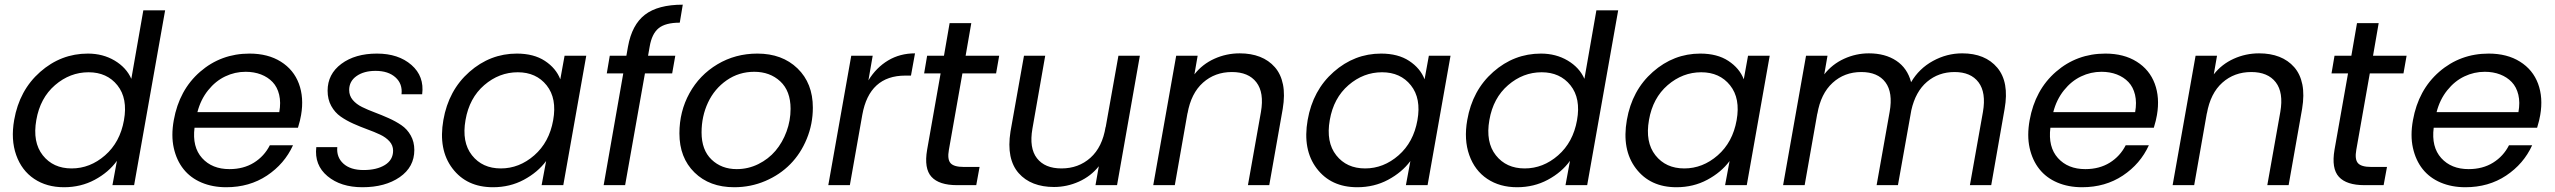

<svg xmlns="http://www.w3.org/2000/svg" viewBox="-20 -784 10817 813"><path d="M40 -275.9Q62 -401.9 150.1 -479.5Q238.3 -557.1 352.1 -557.1Q415.5 -557.1 465.3 -527.6Q515.1 -498 536.1 -450.2L586.9 -740.2H679.2L547.9 0H456.1L475.1 -103Q439.9 -54.2 381.1 -22.7Q322.3 8.8 251 8.8Q177.7 8.8 124.8 -26.6Q71.8 -62 48.6 -127.4Q25.4 -192.9 40 -275.9ZM504.9 -274.9Q521.5 -367.2 477.3 -422.6Q433.1 -478 355 -478Q276.4 -478 213.1 -423.6Q149.9 -369.1 133.8 -275.9Q117.2 -182.1 161.1 -126.5Q205.1 -70.8 283.2 -70.8Q361.3 -70.8 424.8 -126.2Q488.3 -181.6 504.9 -274.9Z M1020 -480Q974.6 -480 933.6 -460.4Q892.6 -440.9 861.1 -401.6Q829.6 -362.3 815.9 -309.1H1162.6Q1169.9 -350.1 1162.1 -382.8Q1154.3 -415.5 1134.3 -436.5Q1114.3 -457.5 1085 -468.8Q1055.7 -480 1020 -480ZM1220.7 -168.9Q1184.6 -89.8 1110.4 -40.5Q1036.1 8.8 938 8.8Q879.9 8.8 833.3 -11Q786.6 -30.8 757.1 -67.9Q727.5 -105 715.8 -157.5Q704.1 -210 715.8 -274.9Q738.8 -403.3 827.4 -480.2Q916 -557.1 1036.6 -557.1Q1114.7 -557.1 1169.2 -522.9Q1223.6 -488.8 1245.6 -429.7Q1267.6 -370.6 1254.9 -296.9Q1251.5 -275.4 1241.7 -243.2H803.7Q793.5 -161.6 835.7 -114.7Q877.9 -67.9 951.7 -67.9Q1011.2 -67.9 1055.2 -95.2Q1099.1 -122.6 1122.6 -168.9Z M1734.4 -148.9Q1734.4 -76.7 1672.6 -33.9Q1610.8 8.8 1514.6 8.8Q1422.9 8.8 1366.7 -38.1Q1310.5 -85 1319.3 -161.1H1408.2Q1404.3 -118.2 1434.1 -91.1Q1463.9 -64 1519.5 -64Q1575.2 -64 1609.9 -85.4Q1644.5 -106.9 1644.5 -146Q1644.5 -168.5 1629.2 -185.5Q1613.8 -202.6 1589.4 -214.1Q1564.9 -225.6 1535.4 -236.3Q1505.9 -247.1 1476.3 -260.3Q1446.8 -273.4 1422.4 -290.5Q1397.9 -307.6 1382.6 -335.4Q1367.2 -363.3 1367.2 -399.9Q1367.2 -470.2 1425.5 -513.7Q1483.9 -557.1 1576.2 -557.1Q1667 -557.1 1722.2 -509Q1777.3 -460.9 1767.6 -384.8H1680.2Q1685.1 -429.2 1654.5 -456.5Q1624 -483.9 1570.3 -483.9Q1521 -483.9 1489.7 -461.9Q1458.5 -439.9 1458.5 -402.8Q1458.5 -378.9 1473.6 -360.8Q1488.8 -342.8 1513.2 -330.8Q1537.6 -318.8 1566.9 -307.9Q1596.2 -296.9 1625.7 -283.7Q1655.3 -270.5 1679.7 -253.9Q1704.1 -237.3 1719.2 -210.4Q1734.4 -183.6 1734.4 -148.9Z M1857.4 -275.9Q1879.4 -401.9 1967.5 -479.5Q2055.7 -557.1 2168.5 -557.1Q2240.2 -557.1 2287.4 -526.1Q2334.5 -495.1 2352.5 -448.2L2370.6 -547.9H2462.4L2365.2 0H2273.4L2292.5 -102.1Q2256.8 -54.2 2198 -22.7Q2139.2 8.8 2067.4 8.8Q1956.1 8.8 1895.8 -70.8Q1835.4 -150.4 1857.4 -275.9ZM2322.3 -274.9Q2338.9 -367.2 2294.7 -422.6Q2250.5 -478 2172.4 -478Q2093.8 -478 2030.5 -423.6Q1967.3 -369.1 1951.2 -275.9Q1934.6 -182.1 1978.5 -126.5Q2022.5 -70.8 2100.6 -70.8Q2178.7 -70.8 2242.2 -126.2Q2305.7 -181.6 2322.3 -274.9Z M2536.1 0 2619.1 -473.1H2549.3L2562 -547.9H2632.3L2639.2 -586.9Q2655.8 -679.2 2710.9 -721.7Q2766.1 -764.2 2871.1 -764.2L2858.4 -688Q2797.9 -688 2769 -664.6Q2740.2 -641.1 2731 -586.9L2724.1 -547.9H2839.4L2826.2 -473.1H2710.9L2627 0Z M3421.9 -328.1Q3421.9 -258.8 3396.2 -196.3Q3370.6 -133.8 3326.4 -88.9Q3282.2 -43.9 3220.5 -17.6Q3158.7 8.8 3088.9 8.8Q2984.4 8.8 2920.7 -53.7Q2856.9 -116.2 2856.9 -219.2Q2856.9 -312 2899.4 -389.2Q2941.9 -466.3 3017.8 -511.7Q3093.8 -557.1 3187 -557.1Q3292 -557.1 3356.9 -494.4Q3421.9 -431.6 3421.9 -328.1ZM2950.7 -223.1Q2950.7 -148.9 2992.9 -108.4Q3035.2 -67.9 3099.6 -67.9Q3147.9 -67.9 3190.9 -89.1Q3233.9 -110.4 3263.7 -145.5Q3293.5 -180.7 3310.5 -227.1Q3327.6 -273.4 3327.6 -323.2Q3327.6 -398.9 3283.9 -439.5Q3240.2 -480 3173.8 -480Q3108.9 -480 3057.1 -444.1Q3005.4 -408.2 2978 -349.9Q2950.7 -291.5 2950.7 -223.1Z M3631.3 -297.9 3578.6 0H3487.3L3584.5 -547.9H3675.3L3657.2 -443.8Q3690.4 -498 3740.7 -528.1Q3791 -558.1 3854.5 -558.1L3837.4 -463.9H3813.5Q3661.1 -463.9 3631.3 -297.9Z M3905.8 -149.9 3962.9 -473.1H3893.1L3905.8 -547.9H3977.1L4001 -686H4092.8L4068.8 -547.9H4210.9L4197.8 -473.1H4055.2L3998 -149.9Q3990.7 -109.4 4004.9 -93.3Q4019 -77.1 4061 -77.1H4127.9L4113.8 0H4032.2Q3956.5 0 3924.3 -35.2Q3892.1 -70.3 3905.8 -149.9Z M4806.6 -547.9 4710 0H4618.7L4632.8 -80.1Q4599.6 -38.1 4548.8 -15.1Q4498 7.8 4442.9 7.8Q4395 7.8 4357.2 -6.8Q4319.3 -21.5 4293.5 -50.8Q4267.6 -80.1 4258.5 -124Q4249.5 -168 4258.8 -227.1L4315.9 -547.9H4405.8L4351.6 -238.8Q4337.4 -157.2 4370.8 -114Q4404.3 -70.8 4474.6 -70.8Q4546.9 -70.8 4597.4 -116Q4647.9 -161.1 4661.6 -247.1V-244.1L4715.8 -547.9Z M5264.2 0 5319.3 -310.1Q5333.5 -392.1 5300 -435.5Q5266.6 -479 5196.3 -479Q5124.5 -479 5074 -434.1Q5023.4 -389.2 5008.3 -303.2V-305.2L4954.6 0H4863.3L4960.4 -547.9H5051.3L5037.6 -469.2Q5071.3 -512.2 5122.1 -535.2Q5172.9 -558.1 5229.5 -558.1Q5277.3 -558.1 5314.9 -543.5Q5352.5 -528.8 5378.2 -499.5Q5403.8 -470.2 5412.6 -426.3Q5421.4 -382.3 5411.6 -323.2L5354.5 0Z M5517.1 -275.9Q5539.1 -401.9 5627.2 -479.5Q5715.3 -557.1 5828.1 -557.1Q5899.9 -557.1 5947 -526.1Q5994.1 -495.1 6012.2 -448.2L6030.3 -547.9H6122.1L6024.9 0H5933.1L5952.1 -102.1Q5916.5 -54.2 5857.7 -22.7Q5798.8 8.8 5727.1 8.8Q5615.7 8.8 5555.4 -70.8Q5495.1 -150.4 5517.1 -275.9ZM5981.9 -274.9Q5998.5 -367.2 5954.3 -422.6Q5910.2 -478 5832 -478Q5753.4 -478 5690.2 -423.6Q5627 -369.1 5610.8 -275.9Q5594.2 -182.1 5638.2 -126.5Q5682.1 -70.8 5760.3 -70.8Q5838.4 -70.8 5901.9 -126.2Q5965.3 -181.6 5981.9 -274.9Z M6192.9 -275.9Q6214.8 -401.9 6303 -479.5Q6391.1 -557.1 6504.9 -557.1Q6568.4 -557.1 6618.2 -527.6Q6668 -498 6689 -450.2L6739.7 -740.2H6832L6700.7 0H6608.9L6627.9 -103Q6592.8 -54.2 6533.9 -22.7Q6475.1 8.8 6403.8 8.8Q6330.6 8.8 6277.6 -26.6Q6224.6 -62 6201.4 -127.4Q6178.2 -192.9 6192.9 -275.9ZM6657.7 -274.9Q6674.3 -367.2 6630.1 -422.6Q6585.9 -478 6507.8 -478Q6429.2 -478 6366 -423.6Q6302.7 -369.1 6286.6 -275.9Q6270 -182.1 6314 -126.5Q6357.9 -70.8 6436 -70.8Q6514.2 -70.8 6577.6 -126.2Q6641.1 -181.6 6657.7 -274.9Z M6868.7 -275.9Q6890.6 -401.9 6978.8 -479.5Q7066.9 -557.1 7179.7 -557.1Q7251.5 -557.1 7298.6 -526.1Q7345.7 -495.1 7363.8 -448.2L7381.8 -547.9H7473.6L7376.5 0H7284.7L7303.7 -102.1Q7268.1 -54.2 7209.2 -22.7Q7150.4 8.8 7078.6 8.8Q6967.3 8.8 6907 -70.8Q6846.7 -150.4 6868.7 -275.9ZM7333.5 -274.9Q7350.1 -367.2 7305.9 -422.6Q7261.7 -478 7183.6 -478Q7105 -478 7041.7 -423.6Q6978.5 -369.1 6962.4 -275.9Q6945.8 -182.1 6989.7 -126.5Q7033.7 -70.8 7111.8 -70.8Q7189.9 -70.8 7253.4 -126.2Q7316.9 -181.6 7333.5 -274.9Z M8321.3 0 8376.5 -310.1Q8390.6 -392.1 8357.9 -435.5Q8325.2 -479 8256.3 -479Q8188.5 -479 8139.6 -437.5Q8090.8 -396 8073.2 -316.9L8016.6 0H7926.3L7981.4 -310.1Q7996.1 -392.1 7963.6 -435.5Q7931.2 -479 7861.3 -479Q7790 -479 7740 -433.3Q7689.9 -387.7 7675.3 -301.8V-304.2L7621.6 0H7530.3L7627.4 -547.9H7718.3L7704.6 -469.2Q7738.3 -512.2 7788.6 -535.2Q7838.9 -558.1 7893.6 -558.1Q7962.4 -558.1 8009.5 -526.9Q8056.6 -495.6 8072.3 -436Q8106 -493.7 8164.8 -525.9Q8223.6 -558.1 8288.6 -558.1Q8386.2 -558.1 8437.3 -497.3Q8488.3 -436.5 8468.3 -323.2L8411.6 0Z M8878.4 -480Q8833 -480 8792 -460.4Q8751 -440.9 8719.5 -401.6Q8688 -362.3 8674.3 -309.1H9021Q9028.3 -350.1 9020.5 -382.8Q9012.7 -415.5 8992.7 -436.5Q8972.7 -457.5 8943.4 -468.8Q8914.1 -480 8878.4 -480ZM9079.1 -168.9Q9043 -89.8 8968.8 -40.5Q8894.5 8.8 8796.4 8.8Q8738.3 8.8 8691.7 -11Q8645 -30.8 8615.5 -67.9Q8585.9 -105 8574.2 -157.5Q8562.5 -210 8574.2 -274.9Q8597.2 -403.3 8685.8 -480.2Q8774.4 -557.1 8895 -557.1Q8973.1 -557.1 9027.6 -522.9Q9082 -488.8 9104 -429.7Q9126 -370.6 9113.3 -296.9Q9109.9 -275.4 9100.1 -243.2H8662.1Q8651.9 -161.6 8694.1 -114.7Q8736.3 -67.9 8810.1 -67.9Q8869.6 -67.9 8913.6 -95.2Q8957.5 -122.6 8981 -168.9Z M9580.6 0 9635.7 -310.1Q9649.9 -392.1 9616.5 -435.5Q9583 -479 9512.7 -479Q9440.9 -479 9390.4 -434.1Q9339.8 -389.2 9324.7 -303.2V-305.2L9271 0H9179.7L9276.9 -547.9H9367.7L9354 -469.2Q9387.7 -512.2 9438.5 -535.2Q9489.3 -558.1 9545.9 -558.1Q9593.8 -558.1 9631.3 -543.5Q9668.9 -528.8 9694.6 -499.5Q9720.2 -470.2 9729 -426.3Q9737.8 -382.3 9728 -323.2L9670.9 0Z M9865.2 -149.9 9922.4 -473.1H9852.5L9865.2 -547.9H9936.5L9960.4 -686H10052.2L10028.3 -547.9H10170.4L10157.2 -473.1H10014.6L9957.5 -149.9Q9950.2 -109.4 9964.4 -93.3Q9978.5 -77.1 10020.5 -77.1H10087.4L10073.2 0H9991.7Q9916 0 9883.8 -35.2Q9851.6 -70.3 9865.2 -149.9Z M10501.5 -480Q10456.1 -480 10415 -460.4Q10374 -440.9 10342.5 -401.6Q10311 -362.3 10297.4 -309.1H10644Q10651.4 -350.1 10643.6 -382.8Q10635.7 -415.5 10615.7 -436.5Q10595.7 -457.5 10566.4 -468.8Q10537.1 -480 10501.5 -480ZM10702.1 -168.9Q10666 -89.8 10591.8 -40.5Q10517.6 8.8 10419.4 8.8Q10361.3 8.8 10314.7 -11Q10268.1 -30.8 10238.5 -67.9Q10209 -105 10197.3 -157.5Q10185.5 -210 10197.3 -274.9Q10220.2 -403.3 10308.8 -480.2Q10397.5 -557.1 10518.1 -557.1Q10596.2 -557.1 10650.6 -522.9Q10705.1 -488.8 10727.1 -429.7Q10749 -370.6 10736.3 -296.9Q10732.9 -275.4 10723.1 -243.2H10285.2Q10274.9 -161.6 10317.1 -114.7Q10359.4 -67.9 10433.1 -67.9Q10492.7 -67.9 10536.6 -95.2Q10580.6 -122.6 10604 -168.9Z"/></svg>

Font: SVN-Poppins
Style: Italic
Weight: 400
Italic angle: -10°
Designer: Ninad Kale (Devanagari), Jonny Pinhorn (Latin)
Foundry: Indian Type Foundry
Version: Version 3.002 2017